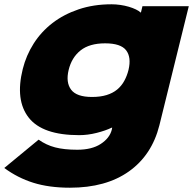

<svg xmlns="http://www.w3.org/2000/svg" viewBox="-47 -660 900 895"><path d="M833 -631 696 -76Q661 63 554 139Q447 215 279 215Q182 215 108.5 192Q35 169 -27 123L133 -9Q168 16 210 27Q252 38 313 38Q381 38 422.5 11Q464 -16 474 -55L476 -65H474Q445 -51 403.5 -40.5Q362 -30 322 -30Q151 -30 87 -111.5Q23 -193 59 -338Q75 -402 110 -457Q145 -512 197.5 -552.5Q250 -593 319.5 -616.5Q389 -640 473 -640Q493 -640 514 -637Q535 -634 553.5 -628.5Q572 -623 586.5 -616Q601 -609 608 -602H610L617 -631ZM552 -334Q566 -393 541 -425.5Q516 -458 443 -458Q370 -458 328.5 -425Q287 -392 273 -334Q259 -276 284.5 -242Q310 -208 382 -208Q421 -208 450 -217Q479 -226 499 -242.5Q519 -259 532 -282.5Q545 -306 552 -334Z"/></svg>

Font: TypoPRO Sinkin Sans
Style: 900 X Black Italic
Weight: 950
Italic angle: -112°
Designer: Keith Bates
Foundry: K-Type
Version: Sinkin Sans (version 1.0)  by Keith Bates   •   © 2014   www